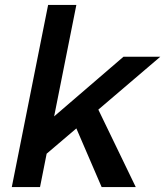

<svg xmlns="http://www.w3.org/2000/svg" viewBox="-20 -762 673 782"><path d="M291 -742 200.5 -288 483 -531H633L380.5 -315.5L533 0H394L291 -239L170 -136L143 0H28L176 -742Z"/></svg>

Font: Argentum Sans
Style: Italic
Weight: 400
Italic angle: -11.3099°
Designer: Julieta Ulanovsky, Owen Earl, Rasmus Andersson, Cristiano Sobral
Foundry: The Argentum Sans Project Authors
Version: Version 3.131; ttfautohint (v1.8.4.7-5d5b-dirty)